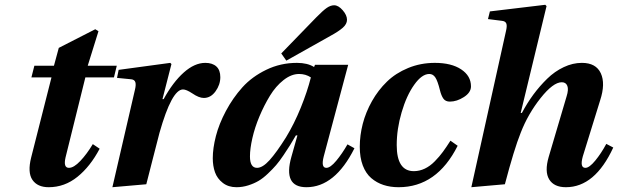

<svg xmlns="http://www.w3.org/2000/svg" viewBox="-20 -762 2556 794"><path d="M108.9 -110.8 192.9 -441.9H109.9L122.1 -490.2H203.1L223.1 -564L374 -641.1L387.2 -632.8L342.8 -490.2H462.9L451.2 -441.9H333L251 -110.8Q241.2 -67.9 265.1 -67.9Q285.2 -67.9 312 -96.2Q338.9 -124.5 363.8 -166L392.1 -147Q353.5 -73.7 300.3 -30.8Q247.1 12.2 181.2 12.2Q134.8 12.2 114 -18.3Q93.3 -48.8 108.9 -110.8Z M444.8 12.2 538.1 -391.1Q543 -411.1 539.8 -421.9Q536.6 -432.6 522.9 -434.1L463.9 -439.9L470.7 -473.1L684.1 -502L689 -497.1L651.9 -352.1H656.7Q695.3 -422.4 740 -462.2Q784.7 -502 829.1 -502Q858.4 -502 874.8 -487.1Q891.1 -472.2 891.1 -442.9Q891.1 -411.6 871.3 -384.3Q851.6 -356.9 822.8 -356.9Q802.7 -356.9 774.9 -376Q750.5 -392.1 736.8 -392.1Q690.4 -392.1 639.6 -212.9Q629.9 -177.7 611.6 -104.2Q593.3 -30.8 585 0Z M1013.7 -115.2Q1013.7 -67.9 1043 -67.9Q1065.9 -67.9 1094.5 -99.4Q1123 -130.9 1162.6 -193.8Q1196.8 -250 1223.9 -316.9Q1251 -383.8 1265.6 -441.9Q1244.1 -456.1 1216.8 -456.1Q1184.6 -456.1 1152.6 -430.9Q1120.6 -405.8 1096.4 -366.2Q1072.3 -326.7 1053 -280.8Q1033.7 -234.9 1023.7 -190.9Q1013.7 -147 1013.7 -115.2ZM859.9 -107.9Q859.9 -148.9 872.8 -199.2Q885.7 -249.5 914.3 -303.2Q942.9 -356.9 982.4 -400.9Q1022 -444.8 1081.1 -473.4Q1140.1 -502 1208 -502Q1251.5 -502 1278.8 -484.9L1282.7 -494.1H1419.9L1318.8 -115.2Q1306.6 -67.9 1329.6 -67.9Q1346.2 -67.9 1370.6 -97.2Q1395 -126.5 1417 -165L1445.8 -148.9Q1365.2 12.2 1247.1 12.2Q1149.4 12.2 1185.1 -113.8L1210 -202.1H1203.6Q1188.5 -176.3 1179.2 -161.1Q1169.9 -146 1152.6 -120.4Q1135.3 -94.7 1121.8 -79.1Q1108.4 -63.5 1088.1 -44.2Q1067.9 -24.9 1049.1 -13.9Q1030.3 -2.9 1006.6 4.6Q982.9 12.2 958 12.2Q924.3 12.2 901.4 -5.6Q878.4 -23.4 869.1 -49.6Q859.9 -75.7 859.9 -107.9ZM1143.1 -541 1287.6 -689.9Q1315.9 -718.8 1331.5 -729.5Q1347.2 -740.2 1361.8 -740.2Q1379.4 -740.2 1397.2 -719.7Q1415 -699.2 1415 -680.2Q1415 -662.6 1397.5 -647.2Q1379.9 -631.8 1346.7 -613.8L1164.1 -511.2Z M1467.8 -154.8Q1467.8 -202.1 1480.2 -250.2Q1492.7 -298.3 1518.3 -343.8Q1543.9 -389.2 1580.1 -424.3Q1616.2 -459.5 1667.7 -480.7Q1719.2 -502 1778.3 -502Q1846.7 -502 1887.2 -475.1Q1927.7 -448.2 1927.7 -404.8Q1927.7 -379.4 1898.4 -360.6Q1869.1 -341.8 1840.3 -341.8Q1822.3 -341.8 1813.5 -354.2Q1804.7 -366.7 1799.3 -389.2Q1789.6 -428.2 1780 -442.1Q1770.5 -456.1 1755.4 -456.1Q1724.6 -456.1 1692.9 -411.4Q1661.1 -366.7 1640.9 -297.6Q1620.6 -228.5 1620.6 -162.1Q1620.6 -54.2 1691.4 -54.2Q1714.8 -54.2 1736.8 -64.7Q1758.8 -75.2 1778.1 -95Q1797.4 -114.7 1811.5 -134Q1825.7 -153.3 1842.8 -180.2L1872.6 -159.2Q1786.6 12.2 1628.4 12.2Q1594.2 12.2 1565.9 2.9Q1537.6 -6.3 1515.1 -25.6Q1492.7 -44.9 1480.2 -77.9Q1467.8 -110.8 1467.8 -154.8Z M1929.2 12.2 2072.3 -632.8Q2077.6 -654.3 2074 -664.3Q2070.3 -674.3 2056.2 -675.8L1998 -683.1L2005.9 -714.8L2234.9 -742.2L2240.2 -736.8L2133.3 -294.9H2138.2Q2159.7 -335.4 2185.5 -370.6Q2211.4 -405.8 2242.7 -436.3Q2273.9 -466.8 2311.3 -484.4Q2348.6 -502 2386.2 -502Q2444.8 -502 2464.6 -459Q2484.4 -416 2461.9 -347.2L2390.1 -115.2Q2377 -67.9 2400.9 -67.9Q2417 -67.9 2441.7 -97.9Q2466.3 -127.9 2487.3 -167L2516.1 -151.9Q2440.4 12.2 2320.3 12.2Q2271 12.2 2251.2 -20Q2231.4 -52.2 2249 -112.8L2323.2 -363.8Q2332 -391.6 2326.2 -406.7Q2320.3 -421.9 2303.2 -421.9Q2267.6 -421.9 2215.6 -356.4Q2163.6 -291 2133.3 -212.9Q2106 -145 2067.9 0Z"/></svg>

Font: Linguistics Pro
Style: Bold Italic
Weight: 700
Italic angle: -12°
Designer: Stefan Peev, Context Ltd
Foundry: Stefan Peev, Context Ltd
Version: Version 001.000